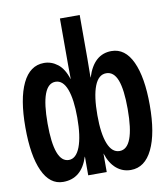

<svg xmlns="http://www.w3.org/2000/svg" viewBox="-82 -795 765 873"><g transform="rotate(-10 300.0 -358.0)"><path d="M587.4 -266.1Q587.4 -135.7 552.2 -63Q517.1 9.8 452.1 9.8Q414.1 9.8 385.5 -14.6Q356.9 -39.1 342.3 -85H341.8V0H256.3V-85.9H255.4Q225.1 9.8 139.6 9.8Q78.1 9.8 45.4 -61.8Q12.7 -133.3 12.7 -263.7Q12.7 -395 47.1 -466.6Q81.5 -538.1 146.5 -538.1Q180.7 -538.1 209.2 -516.1Q237.8 -494.1 253.4 -444.8H253.9V-459.5L253.4 -506.3V-724.6H344.7V-522.5L343.8 -436.5H344.7Q376.5 -538.1 458 -538.1Q521 -538.1 554.2 -466.3Q587.4 -394.5 587.4 -266.1ZM252.9 -267.1Q252.9 -351.6 235.4 -398.2Q217.8 -444.8 183.1 -444.8Q115.2 -444.8 115.2 -263.7Q115.2 -84 182.1 -84Q215.8 -84 234.4 -132.3Q252.9 -180.7 252.9 -267.1ZM485.4 -266.1Q485.4 -356 468.8 -399.4Q452.1 -442.9 417 -442.9Q381.3 -442.9 363 -396Q344.7 -349.1 344.7 -261.7Q344.7 -176.3 363 -130.1Q381.3 -84 416.5 -84Q485.4 -84 485.4 -266.1Z"/></g></svg>

Font: Liberation Mono
Style: Bold
Weight: 700
Monospace: yes
Designer: Steve Matteson
Foundry: Ascender Corporation
Version: Version 2.1.5